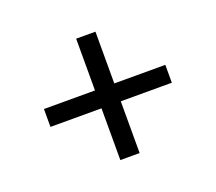

<svg xmlns="http://www.w3.org/2000/svg" viewBox="-94 -697 861 767"><g transform="rotate(-20 337.0 -314.0)"><path d="M595 -276H378V-56H296V-276H79V-352H296V-572H378V-352H595Z"/></g></svg>

Font: Kakao Big Sans
Style: Regular
Weight: 400
Designer: Park Young-rak; Lee Sang-min; Kim Jung-jin; Min Bon; Park Min-gyu;
Foundry: Kakao Corporation
Version: Version 2.003